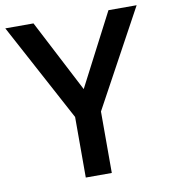

<svg xmlns="http://www.w3.org/2000/svg" viewBox="-81 -783 753 852"><g transform="rotate(-10 296.0 -357.0)"><path d="M127 -713.9H0L236.8 -272.9V0H354V-276.9L591.8 -713.9H464.8L295.9 -388.2Z"/></g></svg>

Font: Samim Medium
Style: Regular
Weight: 500
Foundry: DejaVu fonts team - Redesigned by Saber Rastikerdar
Version: Version 4.0.5